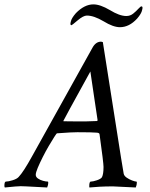

<svg xmlns="http://www.w3.org/2000/svg" viewBox="-43 -832 668 855"><path d="M-21.5 2.9Q-23.4 1 -23.4 -4.9Q-23.4 -23.4 -16.6 -23.4Q-5.9 -23.4 13.2 -29.3Q32.2 -35.2 40 -43.9Q61.5 -66.4 99.6 -135.7L369.1 -620.1Q383.8 -646.5 407.2 -646.5Q409.2 -646.5 415 -644.5L496.1 -128.9L507.8 -58.6Q509.8 -48.8 521 -41Q532.2 -33.2 545.4 -28.3Q558.6 -23.4 564.5 -23.4Q566.4 -23.4 566.4 -18.6Q566.4 -8.8 561.5 2.9Q516.6 1 490.7 -0.5Q464.8 -2 460 -2Q426.8 -2 400.4 -0.5Q374 1 355.5 2.9Q354.5 2 354.5 -2.9Q354.5 -23.4 361.3 -23.4Q371.1 -23.4 388.7 -29.3Q406.2 -35.2 411.1 -43Q418 -56.6 418 -88.9Q418 -106.4 400.4 -233.4Q400.4 -240.2 388.7 -241.2Q376 -242.2 357.4 -242.7Q338.9 -243.2 301.8 -243.2Q292 -243.2 269 -242.2Q246.1 -241.2 210.9 -238.3Q209 -238.3 198.7 -222.2Q188.5 -206.1 174.3 -182.1Q160.2 -158.2 147 -131.8Q133.8 -105.5 125 -84.5Q116.2 -63.5 116.2 -53.7Q116.2 -43.9 126 -37.1Q135.7 -30.3 148.4 -26.9Q161.1 -23.4 169.9 -23.4Q171.9 -23.4 171.9 -17.6Q171.9 -8.8 167 2.9L74.2 -2Q48.8 -3.9 24.9 -1.5Q1 1 -21.5 2.9ZM240.2 -292Q256.8 -292 285.2 -291.5Q313.5 -291 342.3 -291.5Q371.1 -292 387.7 -293Q391.6 -293 391.6 -296.9Q384.8 -343.8 376.5 -397.9Q368.2 -452.1 359.4 -513.7Q239.3 -295.9 239.3 -293.9Q239.3 -292 240.2 -292ZM491.2 -710.9Q460.9 -710.9 418 -737.3Q375 -762.7 343.8 -762.7Q328.1 -762.7 302.7 -741.2Q277.3 -719.7 275.4 -719.7Q267.6 -719.7 272.5 -736.3Q275.4 -751 294.9 -773.4Q333 -812.5 373 -812.5Q403.3 -812.5 446.3 -787.1Q489.3 -760.7 519.5 -760.7Q537.1 -760.7 550.3 -771.5Q563.5 -782.2 573.2 -793Q583 -803.7 586.9 -803.7Q594.7 -803.7 589.8 -787.1Q586.9 -771.5 567.4 -749Q532.2 -710.9 491.2 -710.9Z"/></svg>

Font: Crimson Text
Style: Italic
Weight: 400
Italic angle: -11°
Designer: Sebastian Kosch
Foundry: Sebastian Kosch
Version: Version 1.100; ttfautohint (v1.8.4)